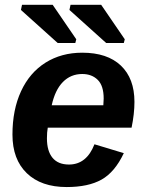

<svg xmlns="http://www.w3.org/2000/svg" viewBox="-20 -753 596 783"><path d="M174.8 -232.4Q171.4 -213.9 171.4 -189Q171.4 -137.2 194.1 -109.6Q216.8 -82 261.2 -82Q333 -82 365.2 -164.6L484.9 -128.4Q448.2 -50.8 394 -20.5Q339.8 9.8 252 9.8Q147.9 9.8 89.4 -46.6Q30.8 -103 30.8 -204.1Q30.8 -305.2 65.9 -381.1Q101.1 -457 165.8 -497.6Q230.5 -538.1 315.4 -538.1Q417.5 -538.1 472.9 -485.6Q528.3 -433.1 528.3 -337.4Q528.3 -289.1 516.6 -232.4ZM401.4 -323.7 402.8 -351.1Q402.8 -403.3 378.7 -427.2Q354.5 -451.2 315.4 -451.2Q268.6 -451.2 236.6 -418.7Q204.6 -386.2 190.9 -323.7ZM413.1 -577.6 263.2 -712.4 267.6 -733.4H392.6L488.8 -592.8L484.9 -577.6ZM215.3 -577.6 65.4 -712.4 69.8 -733.4H194.8L291 -592.8L287.1 -577.6Z"/></svg>

Font: Liberation Sans
Style: Bold Italic
Weight: 700
Italic angle: -12°
Designer: Steve Matteson
Foundry: Ascender Corporation
Version: Version 2.1.5